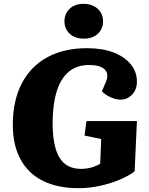

<svg xmlns="http://www.w3.org/2000/svg" viewBox="-20 -970 777 1004"><path d="M696 -337 684 -74Q656 -52 608.5 -31.5Q561 -11 504 1.5Q447 14 390 14Q282 14 205 -24Q128 -62 87.5 -136.5Q47 -211 47 -317Q47 -444 94 -534Q141 -624 228 -671Q315 -718 435 -718Q516 -718 574 -695.5Q632 -673 664 -633.5Q696 -594 696 -543Q696 -501 670.5 -475Q645 -449 611 -449Q586 -449 558 -461.5Q530 -474 513 -493L533 -540Q545 -566 539.5 -586.5Q534 -607 511 -618.5Q488 -630 445 -630Q383 -630 341 -596Q299 -562 277.5 -495Q256 -428 255 -329Q255 -244 271.5 -190.5Q288 -137 321 -112Q354 -87 404 -87Q432 -87 457.5 -94Q483 -101 504 -114L509 -243L422 -261L432 -337ZM317 -858Q317 -898 344 -924Q371 -950 418 -950Q448 -950 471 -938Q494 -926 506.5 -905.5Q519 -885 519 -859Q519 -819 491.5 -793.5Q464 -768 419 -768Q372 -768 344.5 -793.5Q317 -819 317 -858Z"/></svg>

Font: Literata 18pt ExtraBold
Style: Italic
Weight: 800
Italic angle: -2°
Designer: Latin by Veronika Burian and Jose Scaglione. Greek by Irene Vlachou. Cyrillic by Vera Evstafieva
Foundry: TypeTogether
Version: Version 3.103;gftools[0.9.29]